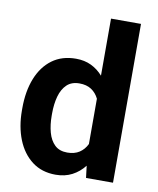

<svg xmlns="http://www.w3.org/2000/svg" viewBox="-85 -816 733 893"><g transform="rotate(10 281.5 -370.0)"><path d="M32.7 -257.8V-268.1Q32.7 -348.6 56.9 -409.4Q81.1 -470.2 127.2 -504.2Q173.3 -538.1 239.3 -538.1Q279.8 -538.1 311.3 -522.9Q342.8 -507.8 366.7 -480.5V-750H508.3V0H380.9L374 -56.6Q349.6 -25.4 315.9 -7.8Q282.2 9.8 238.3 9.8Q172.9 9.8 127 -25.1Q81.1 -60.1 56.9 -120.6Q32.7 -181.2 32.7 -257.8ZM173.3 -268.1V-257.8Q173.3 -214.4 183.1 -178.7Q192.9 -143.1 214.8 -122.1Q236.8 -101.1 273.9 -101.1Q308.1 -101.1 331.1 -116.2Q354 -131.3 366.7 -157.7V-371.6Q354 -397.9 331.3 -412.8Q308.6 -427.7 274.9 -427.7Q237.8 -427.7 215.6 -406.5Q193.4 -385.3 183.3 -349.1Q173.3 -313 173.3 -268.1Z"/></g></svg>

Font: Vazirmatn FD
Style: Bold
Weight: 700
Designer: Saber Rastikerdar
Foundry: Saber Rastikerdar
Version: Version 33.001